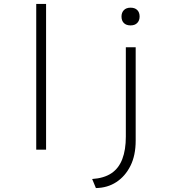

<svg xmlns="http://www.w3.org/2000/svg" viewBox="-20 -760 889 975"><path d="M164 0V-740H214V0ZM467 195 448 149Q508 145 545.5 120Q583 95 601 48Q619 1 619 -66V-520H669V-46Q669 29 642.5 82Q616 135 571 164.5Q526 194 467 195ZM643 -631Q621 -631 609 -643Q597 -655 597 -676Q597 -696 609 -708.5Q621 -721 643 -721Q665 -721 677 -709Q689 -697 689 -676Q689 -656 677 -643.5Q665 -631 643 -631Z"/></svg>

Font: Lexend Peta ExtraLight
Style: Regular
Weight: 250
Version: Version 1.007